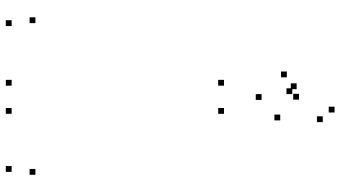

<svg xmlns="http://www.w3.org/2000/svg" viewBox="-275 -505 1170 660"><g transform="rotate(-90 310.0 -175.0)"><path d="M365.5 -720V-740H345.5V-720ZM268.8 -720V-740H248.8V-720ZM268.8 10V-10H248.8V10ZM365.5 10V-10H345.5V10ZM580.5 -638.3V-658.3H560.5V-638.3ZM570.5 -720V-740H550.5V-720ZM69.2 -720V-740H49.2V-720ZM59.2 -638.3V-658.3H39.2V-638.3ZM353.5 259.7V239.7H333.5V259.7ZM336.5 244.7V224.7H316.5V244.7ZM240.2 349.5V329.5H220.2V349.5ZM273.3 390V370H253.3V390ZM394.2 226V206H374.2V226ZM316.5 139.2V119.2H296.5V139.2ZM246.2 203.3V183.3H226.2V203.3ZM317.5 267.8V247.8H297.5V267.8Z"/></g></svg>

Font: Monaspace Argon Dots Var
Style: Regular
Weight: 400
Designer: Riley Cran and the Lettermatic Team
Version: Version 1.100 (Monaspace Argon Dots)